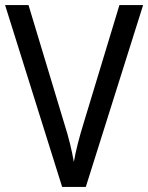

<svg xmlns="http://www.w3.org/2000/svg" viewBox="-20 -734 582 754"><path d="M542 -714H449L308 -249C291 -194 278 -144 270 -98C262 -144 250 -194 233 -247L92 -714H0L224 0H317Z"/></svg>

Font: Noto Sans Bengali UI SemiCondensed
Style: Regular
Weight: 400
Width: 4
Designer: Jelle Bosma - Monotype Design Team
Foundry: Monotype Imaging Inc.
Version: Version 2.003